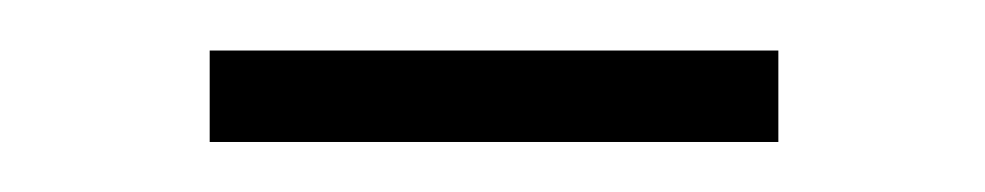

<svg xmlns="http://www.w3.org/2000/svg" viewBox="-20 -709 390 76"><path d="M288.1 -652.8H63V-689H288.1Z"/></svg>

Font: Montserrat Ultra Light
Style: Regular
Weight: 200
Designer: Julieta Ulanovsky
Foundry: Julieta Ulanovsky
Version: Version 3.001;PS 003.001;hotconv 1.0.70;makeotf.lib2.5.58329